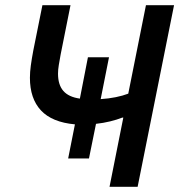

<svg xmlns="http://www.w3.org/2000/svg" viewBox="-20 -718 689 738"><path d="M401 0 454 -266H450Q430 -258 403.5 -251.5Q377 -245 349 -242L322 -109H242L268 -240Q180 -248 137.5 -293.5Q95 -339 95 -419Q95 -441 98.5 -466.5Q102 -492 108 -524L143 -698H251L213 -508Q209 -486 206 -468Q203 -450 203 -435Q203 -392 223.5 -368.5Q244 -345 287 -339L318 -498H399L367 -337Q398 -339 425 -344.5Q452 -350 473 -358L541 -698H649L509 0Z"/></svg>

Font: IBM Plex Sans Medium
Style: Italic
Weight: 500
Italic angle: -11.31°
Designer: Mike Abbink, Paul van der Laan, Pieter van Rosmalen
Foundry: Bold Monday
Version: Version 3.201